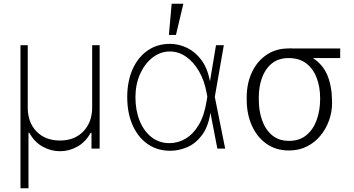

<svg xmlns="http://www.w3.org/2000/svg" viewBox="-20 -784 1870 1013"><path d="M88.1 209.2V-545.5H126.4V-217.3Q126.1 -138.8 172.4 -90.7Q218.8 -42.6 296.9 -42.6Q373.9 -42.6 420.1 -91.3Q466.3 -139.9 466.3 -217.3V-545.5H505.7V0H462.7V-83.8H458.5Q432.2 -35.2 388.7 -10.7Q345.2 13.8 296.9 13.8Q247.9 13.8 204.4 -10.7Q160.9 -35.2 134.6 -83.8H130.3V209.2Z M874.3 11.4Q807.2 10.3 757.1 -25.4Q707 -61.1 679.2 -124.5Q651.3 -187.9 651.3 -271.7Q651.3 -354.8 679.3 -418.1Q707.4 -481.5 758.2 -517Q808.9 -552.6 876.4 -552.6Q923.3 -552.6 966.8 -531.6Q1010.3 -510.7 1042.6 -467.3Q1074.9 -424 1087.4 -356.9H1088.1L1119.7 -545.5H1160.9L1113.3 -272.7L1168 0H1126.8L1090.6 -187.1H1089.8Q1078.1 -113.6 1044.7 -69.8Q1011.4 -25.9 966.4 -6.9Q921.5 12.1 874.3 11.4ZM1073.9 -274.1 1070.3 -293Q1058.9 -357.6 1030.4 -407.1Q1001.8 -456.7 962 -484.6Q922.2 -512.4 876.4 -512.4Q826 -512.4 784.6 -480.1Q743.3 -447.8 718.9 -393.1Q694.6 -338.4 694.6 -271.3Q694.6 -201.3 717 -146.5Q739.3 -91.6 779.7 -60.2Q820 -28.8 874.3 -28.8Q919 -28.8 959.2 -52.4Q999.3 -76 1028.8 -125.4Q1058.2 -174.7 1070.3 -252.5ZM871.1 -599.8 885.7 -764.2H947.4L908.4 -599.8Z M1281.6 -258.5V-269.9Q1281.6 -343 1308.6 -401.5Q1335.6 -459.9 1385.5 -494.1Q1435.4 -528.4 1503.2 -528.4Q1513.1 -529.5 1522.4 -528.4H1774.9V-477.6H1631Q1684.3 -443.2 1707.9 -385.3Q1731.5 -327.4 1731.9 -248.6V-238.6Q1731.9 -193.9 1716.4 -149.7Q1701 -105.5 1671.7 -69.4Q1642.4 -33.4 1600.3 -11.7Q1558.2 9.9 1504.6 9.9Q1435.7 9.9 1385.7 -25.6Q1335.6 -61.1 1308.6 -122Q1281.6 -182.9 1281.6 -258.5ZM1345.5 -269.9V-258.5Q1345.2 -201 1362.2 -151.3Q1379.3 -101.6 1414.8 -71.2Q1450.3 -40.8 1504.6 -40.8Q1560.7 -40.8 1596.9 -71.2Q1633.2 -101.6 1650.9 -151.3Q1668.7 -201 1669 -258.5V-269.9Q1668.7 -325.3 1650.9 -372.7Q1633.2 -420.1 1596.6 -448.9Q1560 -477.6 1503.2 -477.6Q1448.9 -477.6 1413.9 -448.9Q1378.9 -420.1 1362 -372.7Q1345.2 -325.3 1345.5 -269.9Z"/></svg>

Font: Inter Extra Light BETA
Style: Regular
Weight: 200
Designer: Rasmus Andersson
Foundry: rsms
Version: Version 3.011;git-f93a4a705